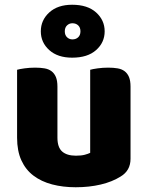

<svg xmlns="http://www.w3.org/2000/svg" viewBox="-20 -773 622 809"><path d="M52 -479Q62 -482 83.5 -485Q105 -488 128 -488Q150 -488 167.5 -485Q185 -482 197 -473Q209 -464 215.5 -448.5Q222 -433 222 -408V-193Q222 -152 242 -134.5Q262 -117 300 -117Q323 -117 337.5 -121Q352 -125 360 -129V-479Q370 -482 391.5 -485Q413 -488 436 -488Q458 -488 475.5 -485Q493 -482 505 -473Q517 -464 523.5 -448.5Q530 -433 530 -408V-104Q530 -54 488 -29Q453 -7 404.5 4.5Q356 16 299 16Q245 16 199.5 4Q154 -8 121 -33Q88 -58 70 -97.5Q52 -137 52 -193ZM152 -641Q152 -688 187.5 -720.5Q223 -753 284 -753Q349 -753 385 -720.5Q421 -688 421 -641Q421 -594 385 -562Q349 -530 284 -530Q223 -530 187.5 -562Q152 -594 152 -641ZM253 -641Q253 -625 262.5 -616Q272 -607 285 -607Q300 -607 309.5 -616Q319 -625 319 -641Q319 -657 309.5 -666Q300 -675 285 -675Q272 -675 262.5 -666Q253 -657 253 -641Z"/></svg>

Font: Baloo Bhai
Style: Regular
Weight: 400
Designer: Supriya Tembe, Noopur Datye and Ek Type
Foundry: Ek Type
Version: Version 1.100;PS 1.000;hotconv 1.0.88;makeotf.lib2.5.647800;